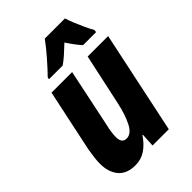

<svg xmlns="http://www.w3.org/2000/svg" viewBox="-227 -863 969 969"><g transform="rotate(-45 257.5 -378.0)"><path d="M152 10Q91 10 60.5 -26Q30 -62 30 -123Q30 -142 33 -166Q36 -190 40 -214L111 -549H258L192 -234Q187 -214 184.5 -194.5Q182 -175 182 -160Q182 -117 216 -117Q249 -117 272 -161.5Q295 -206 310 -276L369 -549H515L399 0H283L287 -73H284Q258 -34 225.5 -12Q193 10 152 10ZM152 -617Q184 -650 218.5 -689.5Q253 -729 280 -766H424Q430 -746 441 -719Q452 -692 464.5 -665Q477 -638 488 -619L486 -606H393Q365 -637 336 -682Q312 -659 290 -639.5Q268 -620 248 -606H150Z"/></g></svg>

Font: Noto Sans Condensed ExtraBold
Style: Italic
Weight: 800
Width: 3
Italic angle: -12°
Designer: Monotype Design Team
Foundry: Monotype Imaging Inc.
Version: Version 2.013; ttfautohint (v1.8.4.7-5d5b)